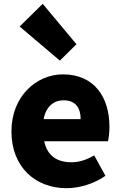

<svg xmlns="http://www.w3.org/2000/svg" viewBox="-20 -973 636 1007"><path d="M329 14C396 14 474 -9 533 -51L474 -158C433 -134 395 -122 354 -122C282 -122 228 -154 212 -232H546C550 -245 554 -277 554 -308C554 -464 474 -583 310 -583C172 -583 40 -469 40 -284C40 -96 166 14 329 14ZM209 -348C221 -416 264 -447 313 -447C378 -447 403 -405 403 -348ZM294 -655 381 -741 204 -953 83 -834Z"/></svg>

Font: Noto Sans CJK KR Black
Style: Regular
Weight: 900
Designer: Ryoko NISHIZUKA (kana & ideographs); Paul D. Hunt (Latin, Greek & Cyrillic); Wenlong ZHANG (bopomofo); Sandoll Communica
Foundry: Adobe Systems Incorporated
Version: Version 1.004;PS 1.004;hotconv 1.0.82;makeotf.lib2.5.63406